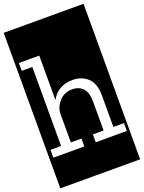

<svg xmlns="http://www.w3.org/2000/svg" viewBox="-213 -1008 983 1311"><g transform="rotate(-20 278.0 -352.0)"><path d="M-12 213V-917H568V213ZM323 0H549V-57H472V-285Q472 -374 428 -414Q384 -454 319 -454Q212 -454 163 -365V-688H15V-631H92V-57H15V0H240V-57H163V-267Q165 -316 201.5 -355.5Q238 -395 296 -395Q342 -395 371.5 -365.5Q401 -336 401 -264V-57H323Z"/></g></svg>

Font: Zilla Slab Highlight
Style: Regular
Weight: 400
Designer: Typotheque Type Foundry
Foundry: Typotheque type foundry
Version: Version 1.1; 2017; ttfautohint (v1.6)